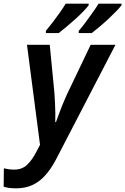

<svg xmlns="http://www.w3.org/2000/svg" viewBox="-96 -786 682 1046"><path d="M-8 240Q-32 240 -48 237.5Q-64 235 -76 231L-75 131Q-63 134 -49 136Q-35 138 -18 138Q24 138 51.5 112Q79 86 102 41L122 3L51 -542H175L200 -285Q202 -259 203.5 -228.5Q205 -198 205.5 -169.5Q206 -141 205 -121H209Q215 -137 224 -162Q233 -187 244 -214.5Q255 -242 267 -268L398 -542H533L209 83Q181 136 149 171Q117 206 78.5 223Q40 240 -8 240ZM333 -618Q350 -637 369 -663Q388 -689 407.5 -716Q427 -743 441 -766H566V-757Q556 -744 536.5 -724Q517 -704 493.5 -682Q470 -660 446 -640Q422 -620 404 -606H333ZM154 -618Q170 -637 190 -663Q210 -689 229 -716Q248 -743 262 -766H387V-757Q377 -744 358 -724Q339 -704 314.5 -682Q290 -660 266 -640Q242 -620 224 -606H154Z"/></svg>

Font: Noto Sans Display SemiBold
Style: Italic
Weight: 600
Italic angle: -12°
Designer: Monotype Design Team
Foundry: Monotype Imaging Inc.
Version: Version 2.003